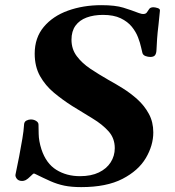

<svg xmlns="http://www.w3.org/2000/svg" viewBox="-20 -728 693 762"><path d="M41.5 -35.2Q48.8 -70.3 56.2 -107.9Q63.5 -145.5 68.8 -178Q74.2 -210.4 75.2 -230Q75.2 -244.6 84.5 -249.3Q93.8 -253.9 102.1 -253.9Q114.3 -253.9 123.5 -248Q132.8 -242.2 132.8 -233.4Q133.3 -225.1 133.5 -197Q133.8 -168.9 144.5 -135.3Q163.1 -79.1 203.6 -54Q244.1 -28.8 297.4 -28.8Q341.8 -28.8 372.6 -43.7Q403.3 -58.6 419.4 -84Q435.5 -109.4 435.5 -140.1Q435.5 -179.2 410.9 -206.8Q386.2 -234.4 347.4 -257.8Q308.6 -281.2 266.1 -307.6Q228.5 -331.5 194.3 -359.9Q160.2 -388.2 138.9 -426Q117.7 -463.9 117.7 -515.1Q117.7 -578.1 153.6 -621.1Q189.5 -664.1 249.8 -685.8Q310.1 -707.5 382.3 -707.5Q437.5 -707.5 469.7 -697.5Q502 -687.5 530.8 -676.3Q537.6 -673.8 541.7 -673.1Q545.9 -672.4 547.9 -672.4Q559.1 -672.4 563.2 -679.2Q567.4 -686 572.3 -692.6Q577.1 -699.2 588.9 -699.2Q595.7 -699.2 605.7 -696Q615.7 -692.9 614.7 -685.5Q611.3 -648.4 609.1 -629.9Q606.9 -611.3 605.7 -599.9Q604.5 -588.4 603.5 -574Q602.5 -559.6 601.1 -530.8Q600.6 -515.6 595.2 -508.8Q589.8 -502 576.7 -502Q567.4 -502 557.9 -505.4Q548.3 -508.8 545.4 -517.1Q543.5 -523.4 539.8 -540.8Q536.1 -558.1 527.8 -579.8Q519.5 -601.6 503.2 -621.8Q486.8 -642.1 459 -655.5Q431.2 -668.9 388.7 -668.9Q352.1 -668.9 323.7 -658.4Q295.4 -647.9 279.5 -626Q263.7 -604 263.7 -570.3Q263.7 -533.2 284.7 -505.1Q305.7 -477.1 339.1 -454.8Q372.6 -432.6 409.2 -411.6Q436 -397 467 -377.7Q498 -358.4 525.6 -333.5Q553.2 -308.6 570.8 -276.1Q588.4 -243.7 588.4 -202.6Q588.4 -150.9 558.8 -100.8Q529.3 -50.8 466.1 -18.1Q402.8 14.6 302.2 14.6Q263.7 14.6 235.4 8.8Q207 2.9 180.2 -9Q153.3 -21 118.7 -38.1Q114.3 -40.5 110.8 -37.6Q107.4 -34.7 102.5 -29.8Q89.8 -17.1 82.3 -13.4Q74.7 -9.8 68.4 -9.8Q53.2 -9.8 46.6 -18.8Q40 -27.8 41.5 -35.2Z"/></svg>

Font: Gelasio
Style: Italic
Weight: 400
Italic angle: -8.5°
Designer: Eben Sorkin
Foundry: Eben Sorkin
Version: Version 1.008